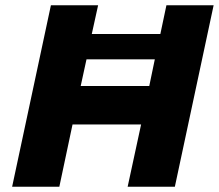

<svg xmlns="http://www.w3.org/2000/svg" viewBox="-20 -708 830 728"><path d="M26 0 173 -688H352L328 -579H588L611 -688H790L643 0H464L515 -236H255L205 0ZM286 -382H546L567 -483H308Z"/></svg>

Font: Saira SemiExpanded
Style: Bold Italic
Weight: 700
Width: 6
Italic angle: -12°
Designer: Hector Gatti with collaboration of the Omnibus-Type team
Foundry: Omnibus-Type
Version: Version 1.101